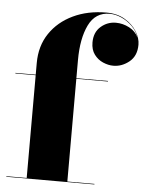

<svg xmlns="http://www.w3.org/2000/svg" viewBox="-54 -804 644 847"><g transform="rotate(5 268.0 -380.0)"><path d="M6 -2.5H96V-457.5H6V-460H96V-511.5Q96 -587 133.5 -642.8Q171 -698.5 235.8 -729.2Q300.5 -760 383 -760Q431 -760 465.2 -739.5Q499.5 -719 517.8 -689.2Q536 -659.5 536 -631Q536 -581.5 503.8 -555.2Q471.5 -529 433.5 -529Q411 -529 387.8 -539Q364.5 -549 348.8 -570Q333 -591 333 -623.5Q333 -668.5 362 -693.8Q391 -719 428.5 -719Q459.5 -719 487.8 -704.2Q516 -689.5 528.5 -663Q519.5 -690 498.5 -711Q477.5 -732 450.8 -744Q424 -756 398 -756Q334.5 -756 305.2 -695.8Q276 -635.5 276 -540V-460H416V-457.5H276V-2.5H396V0H6Z"/></g></svg>

Font: Bodoni* 72pt Fatface
Style: Regular
Weight: 900
Version: Version 2.3